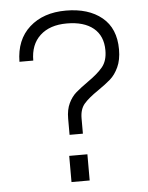

<svg xmlns="http://www.w3.org/2000/svg" viewBox="-51 -746 607 789"><g transform="rotate(-5 252.0 -352.0)"><path d="M314 -404Q356 -433 377 -458.5Q398 -484 398 -527Q398 -587 359 -619Q320 -651 249 -651Q179 -651 139 -614Q99 -577 99 -511H42Q43 -602 100 -653Q157 -704 250 -704Q343 -704 398.5 -658.5Q454 -613 454 -526Q454 -483 440 -453Q426 -423 406 -405.5Q386 -388 354 -366Q314 -339 295 -317Q276 -295 276 -257V-194H221V-261Q221 -298 233.5 -324Q246 -350 264.5 -366Q283 -382 314 -404ZM212 -108H287V0H212Z"/></g></svg>

Font: Hanken Grotesk Light
Style: Regular
Weight: 300
Designer: Alfredo Marco Pradil
Foundry: Hanken Design Co.
Version: Version 3.014